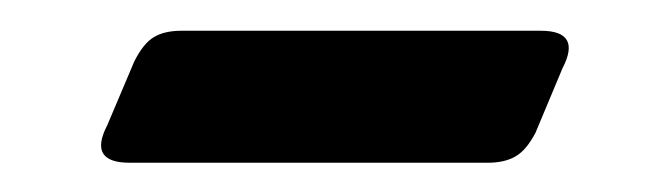

<svg xmlns="http://www.w3.org/2000/svg" viewBox="-20 -330 432 128"><path d="M340.5 -309.5Q368 -309.5 355 -284.5L337 -241.5Q331 -230 323.8 -225.8Q316.5 -221.5 305 -221.5H66.5Q38.5 -221.5 51.5 -246.5L69.5 -289Q75.5 -301 82.5 -305.2Q89.5 -309.5 101 -309.5Z"/></svg>

Font: Fraunces 9pt S000 SemiBold
Style: Italic
Weight: 600
Italic angle: -16°
Version: Version 1.000; ttfautohint (v1.8.3)